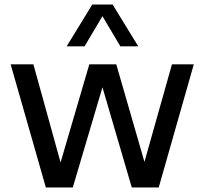

<svg xmlns="http://www.w3.org/2000/svg" viewBox="-20 -828 903 848"><path d="M739.5 -544H836L681 0H562L432.5 -442.5L301.5 0H182.5L27 -544H127.5L247.5 -110.5L374.5 -544H493.5L618 -113ZM590.5 -623.5H511.5L432.5 -756.5L353.5 -623.5H274.5L387.5 -808H477.5Z"/></svg>

Font: Encode Sans Medium
Style: Regular
Weight: 500
Designer: Multiple Designers
Foundry: Impallari Type
Version: Version 2.000